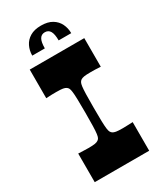

<svg xmlns="http://www.w3.org/2000/svg" viewBox="-216 -955 877 1034"><g transform="rotate(-30 222.0 -437.5)"><path d="M52.7 0V-177.9Q72.7 -177.2 88.1 -176.6Q103.4 -175.9 115.1 -175.9Q143.4 -175.9 156.5 -178.2Q169.5 -180.6 176.1 -185.3Q182.8 -189.6 186.5 -196.6Q190.2 -203.6 192.3 -219.9Q194.5 -236.1 195.3 -267Q196.2 -297.9 196.2 -350Q196.2 -402.1 195.3 -433Q194.5 -463.9 192.3 -480.1Q190.2 -496.4 186.5 -503.4Q182.8 -510.4 176.1 -514.7Q169.5 -519.4 156.5 -521.8Q143.4 -524.1 115.1 -524.1Q103.4 -524.1 88.1 -523.8Q72.7 -523.4 52.7 -522.1V-700H391.8V-522.1Q372.8 -523.4 357.2 -523.8Q341.7 -524.1 329.4 -524.1Q301 -524.1 288.2 -521.8Q275.3 -519.4 268.3 -514.7Q262.3 -510.4 258.3 -503.4Q254.3 -496.4 252.1 -480.1Q250 -463.9 249.1 -433Q248.3 -402.1 248.3 -350Q248.3 -297.9 249.1 -267Q250 -236.1 252 -219.9Q254 -203.6 258 -196.6Q262 -189.6 268 -185.3Q275 -180.6 287.9 -178.2Q300.7 -175.9 329 -175.9Q341.4 -175.9 356.9 -176.6Q372.4 -177.2 391.4 -177.9V0ZM102.1 -758.3Q102.1 -789.6 115.1 -816.3Q128.1 -843 154.8 -859Q181.5 -875.1 223.2 -875.1Q265 -875.1 291.7 -859Q318.4 -843 331.4 -816.3Q344.4 -789.6 344.4 -758.3H266.2Q266.2 -797.6 255.7 -815.6Q245.2 -833.7 223.2 -833.7Q201.2 -833.7 190.7 -815.6Q180.2 -797.6 180.2 -758.3Z"/></g></svg>

Font: Ojuju ExtraLight
Style: Regular
Weight: 200
Designer: Chisaokwu Joboson, Mirko Velimirovic
Foundry: Udi Foundry
Version: Version 1.000